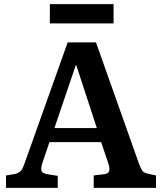

<svg xmlns="http://www.w3.org/2000/svg" viewBox="-20 -908 783 928"><path d="M9 0V-60L52 -67Q71 -72 80.5 -82Q90 -92 100 -122L307 -703H444L651 -119Q661 -92 668.5 -82Q676 -72 697 -68L734 -60V0H433V-60L484 -66Q503 -69 507.5 -80.5Q512 -92 504 -117L469 -221H219L185 -121Q178 -100 180 -85Q182 -70 209 -66L259 -58V0ZM243 -289H448L349 -592H346ZM221 -795V-888H529V-795Z"/></svg>

Font: Literata 18pt SemiBold
Style: Regular
Weight: 600
Designer: Latin by Veronika Burian and Jose Scaglione. Greek by Irene Vlachou. Cyrillic by Vera Evstafieva.
Foundry: TypeTogether
Version: Version 3.103;gftools[0.9.29]